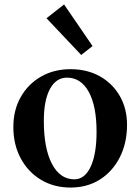

<svg xmlns="http://www.w3.org/2000/svg" viewBox="-20 -828 631 863"><path d="M297 15Q222 15 164 -20Q106 -55 73 -116.5Q40 -178 40 -257Q40 -333 73 -391.5Q106 -450 164 -483.5Q222 -517 297 -517Q372 -517 429 -485Q486 -453 518.5 -396.5Q551 -340 551 -267Q551 -185 518.5 -121Q486 -57 429 -21Q372 15 297 15ZM314 -22Q361 -22 387.5 -78.5Q414 -135 414 -236Q414 -351 379 -415Q344 -479 281 -479Q232 -479 204.5 -428Q177 -377 177 -285Q177 -161 213.5 -91.5Q250 -22 314 -22ZM345 -581 189 -746 268 -808 396 -621Z"/></svg>

Font: Wittgenstein SemiBold
Style: Regular
Weight: 600
Designer: Jörg Drees
Foundry: Jörg Drees
Version: Version 1.500